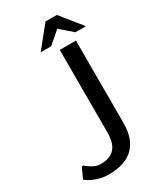

<svg xmlns="http://www.w3.org/2000/svg" viewBox="-219 -945 863 1029"><g transform="rotate(-30 212.5 -430.0)"><path d="M0 0ZM125 -60Q182 -60 211 -91Q240 -122 240 -190V-700H340V-190Q340 -92 288.5 -41Q237 10 135 10Q105 10 80 3Q55 -4 37 -12Q16 -22 0 -35L30 -100H40Q52 -89 66 -80Q78 -72 93 -66Q108 -60 125 -60ZM320 -870 425 -740H360L285 -805L210 -740H145L250 -870Z"/></g></svg>

Font: Scada
Style: Regular
Weight: 400
Designer: Jovanny Lemonad
Foundry: Jovanny Lemonad
Version: Version 3.005; ttfautohint (v0.91) -l 8 -r 50 -G 200 -x 0 -w